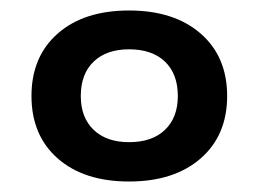

<svg xmlns="http://www.w3.org/2000/svg" viewBox="-20 -730 493 366"><path d="M40 -547Q40 -622 90 -666Q140 -710 226 -710Q312 -710 362.5 -666Q413 -622 413 -547Q413 -472 362.5 -428Q312 -384 226 -384Q140 -384 90 -428Q40 -472 40 -547ZM319 -547Q319 -589 294.5 -612.5Q270 -636 226 -636Q183 -636 158.5 -612.5Q134 -589 134 -547Q134 -506 158.5 -482.5Q183 -459 226 -459Q270 -459 294.5 -482.5Q319 -506 319 -547Z"/></svg>

Font: Kodchasan
Style: Bold
Weight: 700
Designer: Katatrad Aksorn Co.,Ltd.
Foundry: Cadson Demak Co.,Ltd.
Version: Version 1.000; ttfautohint (v1.6)